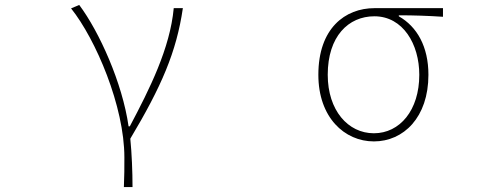

<svg xmlns="http://www.w3.org/2000/svg" viewBox="-20 -560 2040 778"><path d="M482 198H517C517 136 514 62 508 2C634 -209 695 -349 721 -527H684C669 -364 586 -199 506 -48H501C476 -224 382 -432 301 -540L268 -526C368 -401 484 -129 484 78C484 125 484 147 482 198Z M1495 13C1615 13 1716 -84 1716 -257C1716 -371 1670 -452 1596 -494V-498C1657 -498 1714 -496 1775 -492V-527H1498C1378 -527 1270 -445 1270 -257C1270 -84 1376 13 1495 13ZM1495 -20C1390 -20 1308 -113 1308 -257C1308 -413 1392 -494 1497 -494C1613 -494 1679 -381 1679 -257C1679 -113 1600 -20 1495 -20Z"/></svg>

Font: Harano Aji Gothic K1 ExtraLight
Style: Regular
Weight: 250
Foundry: Masamichi Hosoda
Version: HaranoAjiGothicK1-ExtraLight version 20230610;ttx 4.39.4